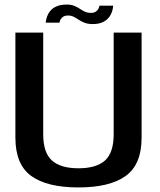

<svg xmlns="http://www.w3.org/2000/svg" viewBox="-20 -818 702 842"><path d="M324 4Q461 4 531 -46.2Q601 -96.5 601 -214.5V-675H478.5V-229Q478.5 -148.5 440.5 -114.2Q402.5 -80 324 -80Q246 -80 207.8 -114.2Q169.5 -148.5 169.5 -229V-675H47.5V-214.5Q47.5 -96.5 117.2 -46.2Q187 4 324 4ZM386.5 -712.5Q409.5 -712.5 425 -718.5Q440.5 -724.5 450.5 -734Q460.5 -743.5 466 -754.5Q471.5 -765.5 473.8 -776Q476 -786.5 476 -793H416Q415.5 -787.5 411.8 -779.8Q408 -772 399.8 -766.8Q391.5 -761.5 379 -761.5Q364 -761.5 352.5 -766.8Q341 -772 330 -779.5Q319 -787 305.5 -792.5Q292 -798 272 -798Q249.5 -798 233.5 -792.2Q217.5 -786.5 207.2 -777.2Q197 -768 191.5 -757Q186 -746 183.5 -736Q181 -726 180.5 -718.5H241Q241.5 -724.5 245.2 -732Q249 -739.5 257.2 -744.8Q265.5 -750 279 -750Q292.5 -750 303.5 -744.2Q314.5 -738.5 325.8 -731Q337 -723.5 351.5 -718Q366 -712.5 386.5 -712.5Z"/></svg>

Font: Anybody Thin Medium
Style: Regular
Weight: 500
Version: Version 1.113;gftools[0.9.25]